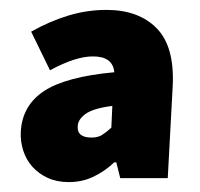

<svg xmlns="http://www.w3.org/2000/svg" viewBox="-20 -620 404 388"><path d="M119 -252Q95 -252 76.5 -260.5Q58 -269 45.5 -283Q33 -297 27 -315.5Q21 -334 22 -354Q25 -407 69 -436Q113 -465 211 -474Q208 -506 168 -506Q150 -506 128.5 -499Q107 -492 81 -478L43 -556Q80 -577 118 -588.5Q156 -600 195 -600Q260 -600 296.5 -563Q333 -526 329 -446L319 -260H223L215 -292H211Q192 -274 169 -263Q146 -252 119 -252ZM165 -342Q178 -342 186.5 -347.5Q195 -353 205 -362L207 -406Q168 -401 152.5 -389.5Q137 -378 137 -364Q136 -342 165 -342Z"/></svg>

Font: Kilde Sans Black
Style: Regular
Weight: 900
Italic angle: -3°
Designer: Paul D. Hunt
Foundry: Adobe Systems Incorporated
Version: Version 1.050;PS Version 1.000;hotconv 1.0.70;makeotf.lib2.5